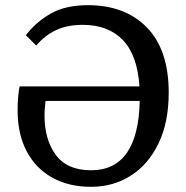

<svg xmlns="http://www.w3.org/2000/svg" viewBox="-20 -706 720 742"><path d="M48 -280Q48 -310 50.5 -335Q53 -360 56 -372H519Q511 -493 454.5 -551.5Q398 -610 300 -610Q240 -610 196.5 -589.5Q153 -569 120 -530L80 -570Q119 -621 176 -653.5Q233 -686 320 -686Q464 -686 548 -599.5Q632 -513 632 -348Q632 -234 593 -152.5Q554 -71 486 -27.5Q418 16 332 16Q246 16 182 -19.5Q118 -55 83 -121.5Q48 -188 48 -280ZM332 -48Q514 -48 520 -316H156Q155 -304 153.5 -289.5Q152 -275 152 -260Q152 -167 195.5 -107.5Q239 -48 332 -48Z"/></svg>

Font: Source Serif 4 Caption
Style: Regular
Weight: 400
Designer: Frank Grießhammer
Foundry: Adobe Systems Incorporated
Version: Version 4.004;hotconv 1.0.117;makeotfexe 2.5.65602